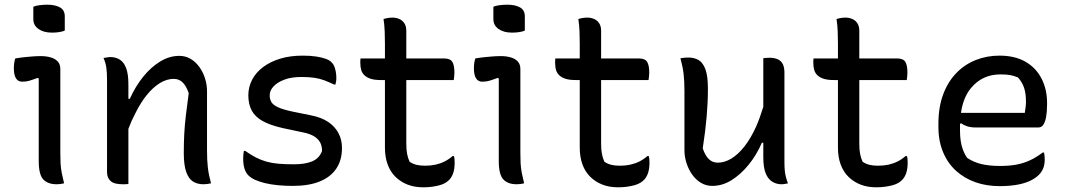

<svg xmlns="http://www.w3.org/2000/svg" viewBox="-20 -781 4550 818"><path d="M145 -95V-160V-447L140 -449Q132 -446 123.5 -443Q115 -440 106.5 -437.5Q98 -435 90 -434Q82 -433 74 -433Q57 -433 48 -447.5Q39 -462 39 -490Q39 -501 40.5 -512Q42 -523 45 -532Q56 -534 67.5 -535.5Q79 -537 90 -538Q101 -539 112 -540Q123 -541 133 -541.5Q143 -542 153 -542Q177 -542 196 -536.5Q215 -531 226 -519Q237 -507 237 -487V-130Q237 -106 238 -85.5Q239 -65 243 -44.5Q247 -24 253 0Q245 2 237.5 3Q230 4 221 4Q184 4 164.5 -16.5Q145 -37 145 -95ZM122 -752Q128 -755 135 -756.5Q142 -758 149.5 -759Q157 -760 165.5 -760.5Q174 -761 181 -761Q215 -761 235.5 -749.5Q256 -738 256 -711V-651Q250 -648 243.5 -646.5Q237 -645 230.5 -644Q224 -643 216.5 -642.5Q209 -642 201 -642Q166 -642 144 -657.5Q122 -673 122 -699Z M879 0Q870 2 862.5 3Q855 4 846 4Q821 4 802.5 -7.5Q784 -19 773.5 -48Q763 -77 763 -129Q763 -172 765 -210.5Q767 -249 772 -290.5Q777 -332 784 -384Q774 -414 758.5 -429.5Q743 -445 720 -445Q691 -445 662 -427.5Q633 -410 606 -377Q579 -344 556 -297Q540 -267 527 -232V3Q523 3 519 3.5Q515 4 511 4H503Q486 4 473 1Q460 -2 452 -9Q444 -16 440 -25.5Q436 -35 436 -48V-442Q436 -472 433 -493Q430 -514 421 -534Q426 -535 430.5 -535.5Q435 -536 440 -537Q445 -538 449 -538Q473 -538 490.5 -527Q508 -516 517.5 -490.5Q527 -465 527 -422V-360H533Q557 -413 590 -454Q623 -495 662.5 -519Q702 -543 744 -543Q770 -543 791.5 -530.5Q813 -518 829 -496Q845 -474 853.5 -447Q862 -420 862 -392V-139Q862 -98 865.5 -67.5Q869 -37 879 0Z M1232 -81Q1281 -81 1311 -94Q1341 -107 1352 -138Q1352 -159 1344 -174Q1336 -189 1318.5 -200Q1301 -211 1271 -217L1186 -235Q1132 -247 1099.5 -265Q1067 -283 1052.5 -310Q1038 -337 1038 -375Q1038 -410 1054 -441Q1070 -472 1100.5 -495Q1131 -518 1173.5 -531Q1216 -544 1270 -544Q1304 -544 1328.5 -540Q1353 -536 1369 -530Q1385 -524 1392 -516Q1400 -509 1404 -499Q1408 -489 1410.5 -476Q1413 -463 1413 -447Q1413 -441 1412 -434Q1411 -427 1409 -421H1403Q1382 -431 1362.5 -438.5Q1343 -446 1320 -449.5Q1297 -453 1264 -453Q1221 -453 1191 -441.5Q1161 -430 1145 -412.5Q1129 -395 1129 -375Q1129 -359 1136 -346.5Q1143 -334 1164.5 -324Q1186 -314 1229 -305L1303 -290Q1350 -281 1379 -261Q1408 -241 1422.5 -213Q1437 -185 1437 -151Q1437 -99 1413 -63Q1389 -27 1342.5 -8Q1296 11 1228 11Q1193 11 1163 8Q1133 5 1108.5 -1Q1084 -7 1066.5 -15Q1049 -23 1038 -34Q1027 -45 1021.5 -63Q1016 -81 1016 -106Q1016 -117 1017 -124.5Q1018 -132 1019 -138H1025Q1049 -121 1070.5 -110Q1092 -99 1115 -92.5Q1138 -86 1166 -83.5Q1194 -81 1232 -81Z M1516 -532H1620V-594Q1620 -620 1619 -646.5Q1618 -673 1614 -700Q1624 -703 1633.5 -704.5Q1643 -706 1652 -706Q1668 -706 1681.5 -700Q1695 -694 1703 -681.5Q1711 -669 1711 -650V-532H1872Q1898 -532 1907 -517.5Q1916 -503 1916 -472Q1916 -467 1915.5 -461Q1915 -455 1914.5 -450Q1914 -445 1913 -440H1711V-168Q1711 -143 1714.5 -125Q1718 -107 1725 -92Q1738 -83 1753.5 -79Q1769 -75 1791 -75Q1815 -75 1835.5 -79.5Q1856 -84 1874 -93Q1892 -102 1908 -116H1914Q1916 -109 1916.5 -102Q1917 -95 1917 -87Q1917 -65 1912 -47.5Q1907 -30 1896 -17Q1889 -9 1878.5 -2.5Q1868 4 1853.5 8Q1839 12 1821.5 14.5Q1804 17 1783 17Q1746 17 1716.5 5.5Q1687 -6 1665 -27.5Q1643 -49 1631.5 -80.5Q1620 -112 1620 -152V-440H1602Q1577 -440 1560.5 -445Q1544 -450 1533.5 -459.5Q1523 -469 1519 -482.5Q1515 -496 1515 -515Q1515 -518 1515 -521Q1515 -524 1515.5 -527Q1516 -530 1516 -532Z M2105 -95V-160V-447L2100 -449Q2092 -446 2083.5 -443Q2075 -440 2066.5 -437.5Q2058 -435 2050 -434Q2042 -433 2034 -433Q2017 -433 2008 -447.5Q1999 -462 1999 -490Q1999 -501 2000.5 -512Q2002 -523 2005 -532Q2016 -534 2027.5 -535.5Q2039 -537 2050 -538Q2061 -539 2072 -540Q2083 -541 2093 -541.5Q2103 -542 2113 -542Q2137 -542 2156 -536.5Q2175 -531 2186 -519Q2197 -507 2197 -487V-130Q2197 -106 2198 -85.5Q2199 -65 2203 -44.5Q2207 -24 2213 0Q2205 2 2197.5 3Q2190 4 2181 4Q2144 4 2124.5 -16.5Q2105 -37 2105 -95ZM2082 -752Q2088 -755 2095 -756.5Q2102 -758 2109.5 -759Q2117 -760 2125.5 -760.5Q2134 -761 2141 -761Q2175 -761 2195.5 -749.5Q2216 -738 2216 -711V-651Q2210 -648 2203.5 -646.5Q2197 -645 2190.5 -644Q2184 -643 2176.5 -642.5Q2169 -642 2161 -642Q2126 -642 2104 -657.5Q2082 -673 2082 -699Z M2346 -532H2450V-594Q2450 -620 2449 -646.5Q2448 -673 2444 -700Q2454 -703 2463.5 -704.5Q2473 -706 2482 -706Q2498 -706 2511.5 -700Q2525 -694 2533 -681.5Q2541 -669 2541 -650V-532H2702Q2728 -532 2737 -517.5Q2746 -503 2746 -472Q2746 -467 2745.5 -461Q2745 -455 2744.5 -450Q2744 -445 2743 -440H2541V-168Q2541 -143 2544.5 -125Q2548 -107 2555 -92Q2568 -83 2583.5 -79Q2599 -75 2621 -75Q2645 -75 2665.5 -79.5Q2686 -84 2704 -93Q2722 -102 2738 -116H2744Q2746 -109 2746.5 -102Q2747 -95 2747 -87Q2747 -65 2742 -47.5Q2737 -30 2726 -17Q2719 -9 2708.5 -2.5Q2698 4 2683.5 8Q2669 12 2651.5 14.5Q2634 17 2613 17Q2576 17 2546.5 5.5Q2517 -6 2495 -27.5Q2473 -49 2461.5 -80.5Q2450 -112 2450 -152V-440H2432Q2407 -440 2390.5 -445Q2374 -450 2363.5 -459.5Q2353 -469 2349 -482.5Q2345 -496 2345 -515Q2345 -518 2345 -521Q2345 -524 2345.5 -527Q2346 -530 2346 -532Z M2912 -536Q2938 -536 2956.5 -525Q2975 -514 2985.5 -485.5Q2996 -457 2996 -403Q2996 -371 2994.5 -341.5Q2993 -312 2990.5 -282.5Q2988 -253 2984 -221Q2980 -189 2974 -149Q2984 -119 2999.5 -103.5Q3015 -88 3038 -88Q3067 -88 3096 -105.5Q3125 -123 3152 -157.5Q3179 -192 3202 -243Q3218 -280 3232 -326V-533Q3237 -534 3240.5 -534Q3244 -534 3248.5 -534.5Q3253 -535 3257 -535Q3280 -535 3294.5 -528Q3309 -521 3315.5 -507Q3322 -493 3322 -472V-91Q3322 -70 3323.5 -54.5Q3325 -39 3328.5 -26Q3332 -13 3337 0Q3333 1 3328 2Q3323 3 3318.5 3.5Q3314 4 3309 4Q3288 4 3270 -7Q3252 -18 3242 -43Q3232 -68 3232 -111V-173H3226Q3203 -120 3169 -78.5Q3135 -37 3096 -13Q3057 11 3015 11Q2988 11 2966.5 -2Q2945 -15 2929.5 -36.5Q2914 -58 2905 -85.5Q2896 -113 2896 -141V-394Q2896 -435 2892.5 -465.5Q2889 -496 2879 -533Q2888 -534 2895.5 -535Q2903 -536 2912 -536Z M3446 -532H3550V-594Q3550 -620 3549 -646.5Q3548 -673 3544 -700Q3554 -703 3563.5 -704.5Q3573 -706 3582 -706Q3598 -706 3611.5 -700Q3625 -694 3633 -681.5Q3641 -669 3641 -650V-532H3802Q3828 -532 3837 -517.5Q3846 -503 3846 -472Q3846 -467 3845.5 -461Q3845 -455 3844.5 -450Q3844 -445 3843 -440H3641V-168Q3641 -143 3644.5 -125Q3648 -107 3655 -92Q3668 -83 3683.5 -79Q3699 -75 3721 -75Q3745 -75 3765.5 -79.5Q3786 -84 3804 -93Q3822 -102 3838 -116H3844Q3846 -109 3846.5 -102Q3847 -95 3847 -87Q3847 -65 3842 -47.5Q3837 -30 3826 -17Q3819 -9 3808.5 -2.5Q3798 4 3783.5 8Q3769 12 3751.5 14.5Q3734 17 3713 17Q3676 17 3646.5 5.5Q3617 -6 3595 -27.5Q3573 -49 3561.5 -80.5Q3550 -112 3550 -152V-440H3532Q3507 -440 3490.5 -445Q3474 -450 3463.5 -459.5Q3453 -469 3449 -482.5Q3445 -496 3445 -515Q3445 -518 3445 -521Q3445 -524 3445.5 -527Q3446 -530 3446 -532Z M4238 -544Q4304 -544 4349 -518Q4394 -492 4417.5 -446Q4441 -400 4441 -342V-338Q4441 -306 4437 -283.5Q4433 -261 4425 -249.5Q4417 -238 4405 -238H4135Q4116 -238 4100.5 -243Q4085 -248 4075 -256L4070 -253Q4070 -245 4070 -236V-225Q4070 -201 4073 -180.5Q4076 -160 4083 -141.5Q4090 -123 4101 -108Q4128 -90 4161 -82Q4194 -74 4242 -74Q4279 -74 4309.5 -79.5Q4340 -85 4368 -98Q4396 -111 4422 -131H4428Q4429 -125 4430 -118.5Q4431 -112 4431 -103Q4431 -80 4424.5 -64Q4418 -48 4406 -36Q4390 -20 4365 -9Q4340 2 4308 7Q4276 12 4239 12Q4183 12 4136 -4.5Q4089 -21 4053.5 -53Q4018 -85 3998 -132.5Q3978 -180 3978 -241V-253Q3978 -324 3998 -378Q4018 -432 4053.5 -469Q4089 -506 4136.5 -525Q4184 -544 4238 -544ZM4074 -300H4346Q4348 -312 4349.5 -324Q4351 -336 4351 -348Q4351 -383 4343 -407Q4335 -431 4317 -451Q4300 -458 4284.5 -461Q4269 -464 4242 -464Q4165 -464 4117 -406Q4084 -367 4074 -300Z"/></svg>

Font: Code D Ace
Style: Regular
Weight: 400
Version: Version 1.085; ttfautohint (v1.8.4.7-5d5b);Nerd Fonts 3.0.2